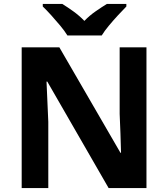

<svg xmlns="http://www.w3.org/2000/svg" viewBox="-20 -954 853 974"><path d="M723 0H531L220 -540H216Q218 -489 220.5 -438Q223 -387 225 -336V0H90V-714H281L591 -179H594Q593 -229 591 -278Q589 -327 587 -376V-714H723ZM322 -774Q308 -797 285.5 -824Q263 -851 239.5 -877Q216 -903 197 -921V-934H296Q322 -918 352 -896.5Q382 -875 408 -848Q434 -875 465 -896.5Q496 -918 522 -934H621V-921Q603 -903 579 -877Q555 -851 532.5 -824Q510 -797 496 -774Z"/></svg>

Font: Noto Sans IKEA
Style: Bold
Weight: 600
Designer: Monotype Design Team
Foundry: Monotype Imaging Inc.
Version: Version 2.001